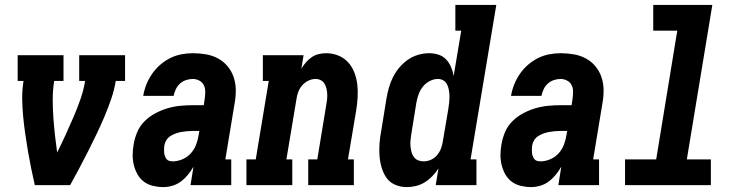

<svg xmlns="http://www.w3.org/2000/svg" viewBox="-20 -755 3040 783"><path d="M122 0Q114 -34 107 -69Q100 -104 94 -138.5Q88 -173 83 -208.5Q78 -244 74.5 -279.5Q71 -315 70.5 -351.5Q70 -388 76 -425H52V-530H239V-425H201Q195 -388 195 -351Q195 -314 197.5 -277.5Q200 -241 204 -205Q208 -169 213 -133Q231 -169 247.5 -205Q264 -241 279.5 -277Q295 -313 308 -350Q321 -387 327 -425H303V-530H490V-425H452Q446 -388 433.5 -351.5Q421 -315 406 -279.5Q391 -244 374 -208.5Q357 -173 339.5 -138.5Q322 -104 303.5 -69Q285 -34 266 0Z M646 8Q625 8 604 3Q583 -2 567 -14Q551 -26 541 -43.5Q531 -61 526 -81Q521 -101 521 -122.5Q521 -144 525 -166Q529 -191 539.5 -216Q550 -241 569.5 -260.5Q589 -280 613.5 -293Q638 -306 663.5 -313.5Q689 -321 715 -323.5Q741 -326 766 -326H811L815 -353Q817 -367 817 -381.5Q817 -396 811 -408Q805 -420 792.5 -426.5Q780 -433 766 -433Q753 -433 739 -428.5Q725 -424 714 -414Q703 -404 697 -391Q691 -378 688 -364H564Q568 -388 577 -410.5Q586 -433 600 -453.5Q614 -474 633 -490.5Q652 -507 674 -518Q696 -529 719.5 -533.5Q743 -538 766 -538Q793 -538 819.5 -533.5Q846 -529 868.5 -517Q891 -505 907.5 -485.5Q924 -466 932.5 -441.5Q941 -417 941.5 -390Q942 -363 937 -335L899 -105H923V0H757L769 -75Q759 -58 746.5 -42.5Q734 -27 718 -15Q702 -3 683 2.5Q664 8 646 8Q646 8 646 8Q646 8 646 8ZM685 -97Q704 -97 724 -105.5Q744 -114 758 -129.5Q772 -145 779.5 -164.5Q787 -184 790 -204L793 -221H766Q755 -221 743.5 -220Q732 -219 720.5 -217Q709 -215 697.5 -211Q686 -207 675.5 -200.5Q665 -194 658.5 -183.5Q652 -173 650 -161Q649 -154 649 -146.5Q649 -139 649.5 -132Q650 -125 652.5 -118.5Q655 -112 659 -106.5Q663 -101 670 -99Q677 -97 685 -97Z M985 0V-105H1023L1076 -425H1052V-530H1218L1209 -475Q1217 -488 1227.5 -500.5Q1238 -513 1251.5 -522Q1265 -531 1280 -534.5Q1295 -538 1310 -538Q1336 -538 1359.5 -528.5Q1383 -519 1399.5 -501Q1416 -483 1425 -459.5Q1434 -436 1437 -411Q1440 -386 1438.5 -359.5Q1437 -333 1433 -307L1399 -105H1423V0H1237V-105H1274L1310 -324Q1310 -324 1310 -324Q1310 -324 1310 -324Q1312 -335 1313.5 -347Q1315 -359 1314.5 -370.5Q1314 -382 1311.5 -393Q1309 -404 1303.5 -413.5Q1298 -423 1288 -428Q1278 -433 1267 -433Q1252 -433 1237.5 -426Q1223 -419 1212.5 -407Q1202 -395 1196.5 -380.5Q1191 -366 1189 -351L1148 -105H1172V0Z M1638 8Q1613 8 1590.5 -2Q1568 -12 1555 -31.5Q1542 -51 1535.5 -74.5Q1529 -98 1527.5 -122.5Q1526 -147 1528 -172.5Q1530 -198 1535 -223L1556 -353Q1560 -376 1566 -397.5Q1572 -419 1582.5 -440Q1593 -461 1608.5 -479.5Q1624 -498 1643.5 -511.5Q1663 -525 1685.5 -531.5Q1708 -538 1730 -538Q1750 -538 1768.5 -532Q1787 -526 1799.5 -512.5Q1812 -499 1819.5 -481.5Q1827 -464 1830 -445L1861 -630H1837V-735H2004L1899 -105H1923V0H1757L1768 -68Q1757 -51 1743 -36.5Q1729 -22 1712 -11.5Q1695 -1 1676 3.5Q1657 8 1638 8ZM1707 -97Q1723 -97 1737.5 -103.5Q1752 -110 1762.5 -122.5Q1773 -135 1778.5 -149.5Q1784 -164 1786 -179L1808 -309Q1810 -322 1811.5 -335Q1813 -348 1813 -360.5Q1813 -373 1811 -385.5Q1809 -398 1804 -409Q1799 -420 1789 -426.5Q1779 -433 1766 -433Q1749 -433 1732.5 -424.5Q1716 -416 1704.5 -401.5Q1693 -387 1687 -370Q1681 -353 1678 -336L1657 -206Q1655 -194 1654 -182Q1653 -170 1654 -158.5Q1655 -147 1658 -135.5Q1661 -124 1667.5 -115Q1674 -106 1684.5 -101.5Q1695 -97 1707 -97Z M2146 8Q2125 8 2104 3Q2083 -2 2067 -14Q2051 -26 2041 -43.5Q2031 -61 2026 -81Q2021 -101 2021 -122.5Q2021 -144 2025 -166Q2029 -191 2039.5 -216Q2050 -241 2069.5 -260.5Q2089 -280 2113.5 -293Q2138 -306 2163.5 -313.5Q2189 -321 2215 -323.5Q2241 -326 2266 -326H2311L2315 -353Q2317 -367 2317 -381.5Q2317 -396 2311 -408Q2305 -420 2292.5 -426.5Q2280 -433 2266 -433Q2253 -433 2239 -428.5Q2225 -424 2214 -414Q2203 -404 2197 -391Q2191 -378 2188 -364H2064Q2068 -388 2077 -410.5Q2086 -433 2100 -453.5Q2114 -474 2133 -490.5Q2152 -507 2174 -518Q2196 -529 2219.5 -533.5Q2243 -538 2266 -538Q2293 -538 2319.5 -533.5Q2346 -529 2368.5 -517Q2391 -505 2407.5 -485.5Q2424 -466 2432.5 -441.5Q2441 -417 2441.5 -390Q2442 -363 2437 -335L2399 -105H2423V0H2257L2269 -75Q2259 -58 2246.5 -42.5Q2234 -27 2218 -15Q2202 -3 2183 2.5Q2164 8 2146 8Q2146 8 2146 8Q2146 8 2146 8ZM2185 -97Q2204 -97 2224 -105.5Q2244 -114 2258 -129.5Q2272 -145 2279.5 -164.5Q2287 -184 2290 -204L2293 -221H2266Q2255 -221 2243.5 -220Q2232 -219 2220.5 -217Q2209 -215 2197.5 -211Q2186 -207 2175.5 -200.5Q2165 -194 2158.5 -183.5Q2152 -173 2150 -161Q2149 -154 2149 -146.5Q2149 -139 2149.5 -132Q2150 -125 2152.5 -118.5Q2155 -112 2159 -106.5Q2163 -101 2170 -99Q2177 -97 2185 -97Z M2529 0V-105H2656L2742 -630H2644V-735H2885L2781 -105H2879V0Z"/></svg>

Font: Iosevka Curly Slab XBdObl
Style: Regular
Weight: 800
Italic angle: -9°
Monospace: yes
Designer: Belleve Invis
Foundry: Belleve Invis
Version: Version 11.1.0; ttfautohint (v1.8.3)